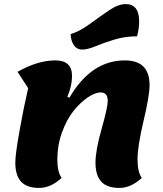

<svg xmlns="http://www.w3.org/2000/svg" viewBox="-20 -896 798 941"><path d="M382 -653Q358 -653 343 -673Q328 -693 326 -729Q369 -741 420 -778.5Q471 -816 515.5 -846Q560 -876 596 -876Q662 -876 662 -791Q662 -758 652 -718Q593 -718 540.5 -702Q488 -686 448.5 -669.5Q409 -653 382 -653ZM172 25Q111 25 83 -6Q55 -37 55 -99Q55 -139 75.5 -254Q96 -369 118 -464L66 -544Q165 -600 251 -600Q333 -600 333 -524Q333 -474 310 -422L320 -417Q427 -600 592 -600Q713 -600 713 -479Q713 -427 683.5 -303Q654 -179 654 -115Q654 -53 675 -24Q622 25 565 25Q504 25 476 -6Q448 -37 448 -99Q448 -159 478 -264.5Q508 -370 508 -401Q508 -443 474 -443Q446 -443 410 -418.5Q374 -394 340.5 -352.5Q307 -311 284 -247.5Q261 -184 261 -115Q261 -53 282 -24Q229 25 172 25Z"/></svg>

Font: Lemonada
Style: Bold
Weight: 700
Designer: Mohamed Gaber (Arabic), Eduardo Tunni (Latin)
Foundry: Kief Type Foundry
Version: Version 4.004